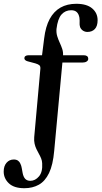

<svg xmlns="http://www.w3.org/2000/svg" viewBox="-82 -751 536 1013"><path d="M250.5 -456 204 44.5Q197.5 119 176.8 162Q156 205 123 223.5Q90 242 46.5 242Q-8 242 -35.2 216.2Q-62.5 190.5 -62.5 154Q-62.5 125 -47.5 107.8Q-32.5 90.5 -9 90.5Q4 90.5 12.8 96.5Q21.5 102.5 25.5 112.5Q31 124 32.8 136Q34.5 148 37.5 162Q41.5 182.5 51.2 192.8Q61 203 78 203Q104 203 123.8 179.5Q143.5 156 140.5 110.5Q140 97 135 84.8Q130 72.5 123.2 60.5Q116.5 48.5 110.2 35.5Q104 22.5 100.5 7.2Q97 -8 98.5 -27L131 -388Q132 -401 126 -406.5Q120 -412 105 -416.5L64 -427.5Q46.5 -432.5 46.5 -444Q46.5 -451 52.2 -455.2Q58 -459.5 68.5 -459.5H154.5L136 -429.5L151 -548.5Q158.5 -610.5 180.2 -650.8Q202 -691 237.2 -711Q272.5 -731 320.5 -731Q375.5 -731 404.2 -706.8Q433 -682.5 433 -644.5Q433 -613.5 418.5 -598Q404 -582.5 379 -582.5Q366.5 -582.5 356 -589.2Q345.5 -596 340.5 -608Q337 -620.5 338 -630.5Q339 -640.5 337 -658Q333.5 -677.5 323 -687.2Q312.5 -697 293.5 -697Q262.5 -697 242.5 -674.5Q222.5 -652 216 -598Q214.5 -577.5 220 -559.8Q225.5 -542 233.2 -525.5Q241 -509 246.5 -492.2Q252 -475.5 250.5 -456ZM225.5 -421 231 -459.5H360Q371 -459.5 377.2 -455Q383.5 -450.5 383.5 -440Q383.5 -432 375.2 -426.5Q367 -421 353.5 -421Z"/></svg>

Font: Fraunces 11pt
Style: Regular
Weight: 400
Version: Version 1.000;[b76b70a41]